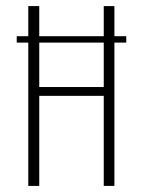

<svg xmlns="http://www.w3.org/2000/svg" viewBox="-20 -611 469 631"><path d="M73 0V-591H109V-325H321V-591H356V0H321V-296H109V0ZM35 -471V-492H395V-471Z"/></svg>

Font: Alumni Sans ExtraLight
Style: Regular
Weight: 250
Version: Version 1.018